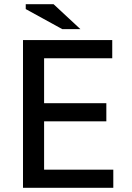

<svg xmlns="http://www.w3.org/2000/svg" viewBox="-20 -890 625 910"><path d="M89 -700H512V-614H189V-401H484V-315H189V-86H517V0H89ZM361 -752H275L102 -847V-870H234Z"/></svg>

Font: PT Sans Caption
Style: Regular
Weight: 400
Designer: A.Korolkova, O.Umpeleva, V.Yefimov
Foundry: ParaType Ltd
Version: Version 2.004W OFL